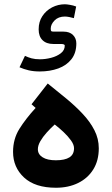

<svg xmlns="http://www.w3.org/2000/svg" viewBox="-20 -885 526 903"><path d="M285.2 -864.9Q253.3 -864.9 225.1 -850.4Q197 -835.9 179.4 -809.4Q161.8 -783 161.8 -746.8Q161.8 -713.9 180 -696.1Q198.1 -678.2 230.4 -678.2H266.4Q275.3 -678.2 280 -676.2Q284.6 -674.2 284.6 -670.8Q284.6 -648.9 266.2 -634.6Q247.7 -620.3 220.7 -613.2Q193.7 -606.2 168.1 -606.2Q144.8 -606.2 128.3 -610.7Q111.9 -615.3 97.4 -622.3L71.8 -568.6Q91.7 -559.8 115 -554.3Q138.4 -548.9 167.1 -548.9Q215.1 -548.9 254.1 -563.1Q293.1 -577.3 316 -606.6Q339 -635.9 339 -680.8Q339 -704.7 323.2 -720.5Q307.4 -736.3 278.2 -736.3H233Q223.3 -736.3 220.9 -738.7Q218.6 -741.2 218.6 -750.4Q218.6 -770.4 236.6 -788.8Q254.5 -807.2 285.2 -807.2Q293.7 -807.2 305.8 -804.9Q317.8 -802.6 327.4 -799.7L338.2 -854.3Q325 -859.6 309.1 -862.2Q293.2 -864.9 285.2 -864.9ZM328.2 -187.8Q328.2 -158.7 306.7 -145Q285.1 -131.2 242.7 -131.2Q202.4 -131.2 180.3 -145.3Q158.1 -159.3 158.1 -183Q158.1 -201 169.8 -221.1Q181.4 -241.2 199.6 -261.5Q217.8 -281.8 237.3 -299.5Q257.4 -284.2 278.4 -264.5Q299.4 -244.7 313.8 -224.7Q328.2 -204.7 328.2 -187.8ZM147.6 -377.5Q101.3 -326.9 71.3 -279.1Q41.4 -231.4 41.4 -170.7Q41.4 -98 93.3 -50Q145.3 -2 243.2 -2Q302.1 -2 347.6 -24.4Q393.1 -46.8 418.8 -88.3Q444.6 -129.8 444.6 -187.6Q444.6 -232.5 424.1 -272.5Q403.6 -312.6 369 -349.4Q334.4 -386.3 291.8 -421.4Q249.2 -456.6 204.5 -492.3L128.3 -394.6Z"/></svg>

Font: Vazirmatn RD NL
Style: Regular
Weight: 400
Designer: Saber Rastikerdar
Foundry: Saber Rastikerdar
Version: Version 32.101